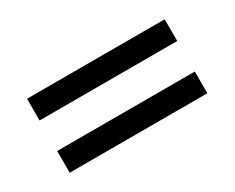

<svg xmlns="http://www.w3.org/2000/svg" viewBox="-52 -640 753 616"><g transform="rotate(-30 324.0 -332.0)"><path d="M69 -388.5V-469H579V-388.5ZM69 -195V-275.5H579V-195Z"/></g></svg>

Font: Geologica Thin Cursive
Style: Regular
Weight: 400
Version: Version 1.010;gftools[0.9.28]